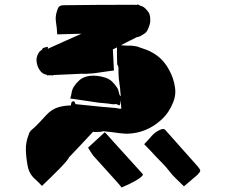

<svg xmlns="http://www.w3.org/2000/svg" viewBox="-20 -825 1040 883"><path d="M724 -276Q714 -267 703 -258.5Q692 -250 680 -243Q625 -210 559 -210Q558 -210 557 -210.5Q556 -211 555 -211V-210Q550 -211 544.5 -211.5Q539 -212 534 -212Q515 -215 497 -217Q479 -219 460 -221Q459 -221 459 -222Q444 -218 425 -218Q421 -218 417 -218Q413 -218 408 -219Q380 -189 352 -159Q324 -129 296 -100Q298 -99 286.5 -85Q275 -71 256.5 -52Q238 -33 218.5 -14Q199 5 186 17.5Q173 30 173 30Q162 19 159 15.5Q156 12 145 2Q114 -23 107 -63Q100 -100 99 -135.5Q98 -171 112 -206Q115 -219 126 -228Q144 -243 160.5 -261Q177 -279 193 -296Q217 -322 246 -331Q275 -340 306 -340Q307 -343 307 -348Q308 -352 309.5 -355Q311 -358 316 -359Q324 -360 326 -349L328 -346Q337 -345 347 -344Q357 -343 367 -342Q404 -338 441 -334.5Q478 -331 515 -328Q521 -326 524 -326Q528 -325 538 -325Q537 -335 536.5 -344.5Q536 -354 536 -364Q535 -360 534.5 -356Q534 -352 533 -347Q532 -344 530 -341.5Q528 -339 524 -342Q517 -347 509.5 -346Q502 -345 494 -346Q479 -349 463.5 -350Q448 -351 432 -353Q401 -358 368.5 -362.5Q336 -367 303 -372Q305 -379 306.5 -384.5Q308 -390 309 -396Q311 -413 320 -427Q329 -441 341 -452Q352 -463 365 -468.5Q378 -474 392 -476Q427 -480 464 -468Q487 -461 503 -442Q511 -433 518 -422.5Q525 -412 527 -399Q528 -395 529 -391Q530 -387 534 -383Q534 -383 534.5 -383Q535 -383 535 -382Q535 -386 535 -389Q535 -392 534 -396Q533 -420 529 -443.5Q525 -467 525 -491Q525 -501 525 -510.5Q525 -520 519 -529Q518 -545 518 -570.5Q518 -596 518 -607Q514 -605 509 -602.5Q504 -600 499 -598L504 -501Q481 -498 457.5 -494.5Q434 -491 412 -488Q391 -486 375.5 -485.5Q360 -485 360 -486L227 -480L221 -477Q221 -479 220 -479H217Q214 -479 211 -478.5Q208 -478 206 -479L197 -478V-480Q194 -481 191 -482Q188 -483 185 -484Q171 -489 161 -505Q150 -522 148 -545Q147 -557 152 -571Q155 -578 159 -584Q163 -590 170 -594Q172 -596 173.5 -597.5Q175 -599 176 -601Q176 -605 181 -605Q184 -606 187.5 -607Q191 -608 195 -609Q202 -611 200 -606V-600Q204 -602 205 -603Q243 -620 280.5 -637Q318 -654 355 -670Q329 -669 301.5 -668.5Q274 -668 243 -667Q242 -696 237.5 -723Q233 -750 243 -777Q247 -791 253.5 -796Q260 -801 275 -801Q352 -802 428.5 -802.5Q505 -803 582 -803Q591 -803 598 -803Q605 -803 609 -802Q609 -804 610 -805Q615 -804 618 -802.5Q621 -801 625 -799Q637 -796 645 -789Q653 -782 660 -773Q666 -766 668.5 -756.5Q671 -747 671 -737Q672 -724 668.5 -712.5Q665 -701 660 -690Q654 -675 639 -667Q633 -663 625.5 -659Q618 -655 609 -654Q590 -645 572 -635.5Q554 -626 536 -617Q539 -617 542 -616.5Q545 -616 548 -616Q557 -615 566 -615Q575 -615 585 -615Q595 -614 604 -612.5Q613 -611 622 -607Q637 -602 652.5 -596.5Q668 -591 681 -583Q708 -568 727.5 -546.5Q747 -525 760 -499Q779 -464 785 -422Q790 -389 777 -356Q768 -333 755 -313Q742 -293 724 -276ZM757 -40Q744 -57 729 -72Q714 -87 699 -103Q686 -117 672.5 -131.5Q659 -146 643 -162Q661 -180 676.5 -198.5Q692 -217 714 -227Q724 -232 730.5 -232Q737 -232 744 -223Q780 -183 816 -142Q852 -101 889 -60Q901 -46 901 -40Q901 -34 887 -20Q872 -7 857 5.5Q842 18 826 32Q807 13 789.5 -3.5Q772 -20 757 -40ZM636 -25Q640 -21 630.5 -12.5Q621 -4 604.5 5.5Q588 15 571 23Q554 31 544.5 35Q535 39 539 37Q534 31 529.5 25Q525 19 520 14Q492 -17 464.5 -47.5Q437 -78 409 -109Q403 -117 397 -126.5Q391 -136 385 -146L462 -217Q472 -206 481.5 -196Q491 -186 500 -175Q534 -137 568 -100Q602 -63 636 -25Z"/></svg>

Font: Palette Mosaic
Style: Regular
Weight: 400
Designer: Shibuyafont
Version: Version 1.001